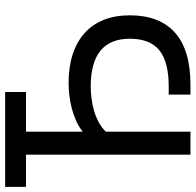

<svg xmlns="http://www.w3.org/2000/svg" viewBox="-27 -733 760 746"><g transform="rotate(-90 353.0 -360.0)"><path d="M0 -639V-720H368.5V-639H214.5V-418.5Q233 -433.5 256.2 -444Q279.5 -454.5 304.5 -461Q329.5 -467.5 355 -470.5Q380.5 -473.5 403.5 -473.5Q466 -473.5 515 -457.5Q564 -441.5 597.8 -411Q631.5 -380.5 649 -336.2Q666.5 -292 666.5 -235.5Q666.5 -120.5 599.2 -60.2Q532 0 396.5 0H358.5V-84.5H390Q486 -84.5 530.8 -121Q575.5 -157.5 575.5 -235.5Q575.5 -387.5 390 -387.5Q367.5 -387.5 343.5 -384.5Q319.5 -381.5 296.2 -374.8Q273 -368 251.8 -356.8Q230.5 -345.5 214.5 -329V0H125V-639Z"/></g></svg>

Font: Vela Sans Med
Style: Regular
Weight: 500
Designer: Principal design: Mikhail Sharanda - project Manrope.
Design modification: Ravid Balaliev
Foundry: Mikhail Sharanda
Version: Version 1.001